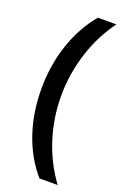

<svg xmlns="http://www.w3.org/2000/svg" viewBox="-165 -768 647 979"><g transform="rotate(20 158.5 -278.0)"><path d="M40 -273.9Q40 -403.3 77.9 -516.1Q115.7 -628.9 187 -713.9H287.1Q219.2 -622.1 183.1 -508.1Q147 -394 147 -274.9Q147 -155.8 183.1 -43.9Q219.2 67.9 286.1 158.2H187Q115.2 75.2 77.6 -35.6Q40 -146.5 40 -273.9Z"/></g></svg>

Font: f1_44652          
Style: Regular
Weight: 600
Foundry: Ascender Corporation
Version: Version 1.10